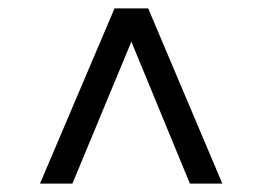

<svg xmlns="http://www.w3.org/2000/svg" viewBox="-20 -578 623 456"><path d="M431 -142 292 -479 152 -142H75L252 -558H332L508 -142Z"/></svg>

Font: Idrija
Style: Regular
Weight: 500
Designer: Julieta Ulanovsky
Foundry: Julieta Ulanovsky
Version: Version 7.200